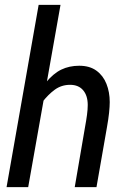

<svg xmlns="http://www.w3.org/2000/svg" viewBox="-20 -770 521 790"><path d="M7 0 139 -750H229L96 0ZM287.5 0 329.5 -245Q335 -275 338 -297.5Q341 -320 341 -338Q341 -376.5 322 -398.8Q303 -421 268.5 -421Q233 -421 205.5 -401Q178 -381 153.5 -349L167.5 -429Q199 -467.5 232 -483.5Q265 -499.5 306 -499.5Q349 -499.5 376.8 -479.2Q404.5 -459 418 -425Q431.5 -391 431.5 -350Q431.5 -332 428.8 -305.8Q426 -279.5 420 -246L377 0Z"/></svg>

Font: Cabin
Style: Italic
Weight: 400
Width: 4
Italic angle: -10°
Designer: Pablo Impallari
Foundry: Pablo Impallari. http://www.impallari.com Igino Marini. http://www.ikern.com
Version: Version 3.001